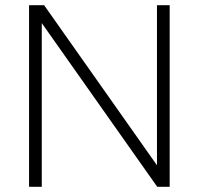

<svg xmlns="http://www.w3.org/2000/svg" viewBox="-20 -720 766 740"><path d="M92 0V-700H150L585 -83V-700H634V0H586L141 -631V0Z"/></svg>

Font: Red Hat Text VF
Style: Regular
Weight: 300
Designer: Pentagram, MCKL
Foundry: Pentagram, MCKL
Version: Version 1.023